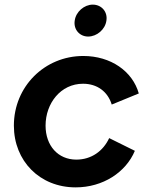

<svg xmlns="http://www.w3.org/2000/svg" viewBox="-20 -798 660 830"><path d="M307 12C425 12 524 -53 563 -146L452 -201C426 -145 375 -108 310 -108C231 -108 177 -168 177 -255C177 -351 242 -436 339 -436C400 -436 446 -402 463 -346L580 -394C553 -490 459 -556 340 -556C173 -556 40 -424 40 -255C40 -102 152 12 307 12ZM303 -709C297 -671 324 -640 361 -640C399 -640 435 -671 440 -709C446 -747 419 -778 381 -778C344 -778 308 -747 303 -709Z"/></svg>

Font: Mluvka Bold
Style: Italic
Weight: 700
Italic angle: -8°
Designer: Modified by Jiří Krblich, Original typeface by Gumpita Rahayu
Foundry: Gumpita Rahayu & Jiří Krblich
Version: Version 2.000;Glyphs 3.1.1 (3134)